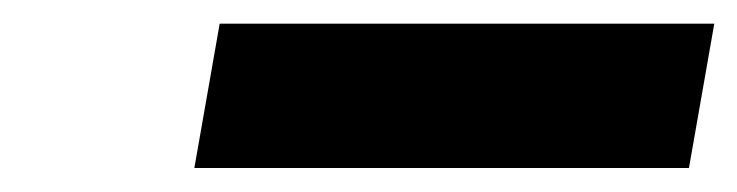

<svg xmlns="http://www.w3.org/2000/svg" viewBox="-20 -752 626 163"><path d="M145 -609.4 166.5 -731.9H586.4L564.9 -609.4Z"/></svg>

Font: Cascadia Code PL
Style: Bold Italic
Weight: 700
Italic angle: -10°
Monospace: yes
Designer: Aaron Bell
Foundry: Saja Typeworks
Version: Version 2404.023; ttfautohint (v1.8.4)